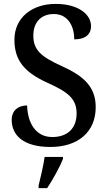

<svg xmlns="http://www.w3.org/2000/svg" viewBox="-20 -744 555 985"><path d="M239 10C379 10 471 -66 471 -194C471 -297 412 -353 297 -405C185 -455 151 -491 151 -562C151 -630 191 -672 256 -672C332 -672 361 -605 361 -542C416 -542 447 -566 447 -610C447 -669 384 -724 265 -724C145 -724 54 -654 54 -540C54 -433 106 -373 224 -319C329 -272 373 -237 373 -162C373 -86 327 -41 248 -41C166 -41 122 -109 119 -203C73 -203 40 -177 40 -129C40 -51 99 10 239 10ZM178 208V221H222C250 179 287 113 303 71V61H209C202 108 189 165 178 208Z"/></svg>

Font: Noto Serif Armenian SemiCondensed Medium
Style: Regular
Weight: 500
Width: 4
Designer: Monotype Design Team
Foundry: Monotype Imaging Inc.
Version: Version 2.008